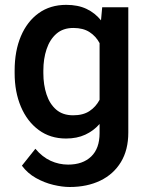

<svg xmlns="http://www.w3.org/2000/svg" viewBox="-20 -558 607 787"><path d="M40 -258.3V-268.6Q40 -349.1 65.7 -409.7Q91.3 -470.2 138.7 -504.2Q186 -538.1 251.5 -538.1Q299.8 -538.1 334.7 -521.5Q369.6 -504.9 394 -474.6L398.9 -528.3H505.9V-14.6Q505.9 56.6 475.6 106.4Q445.3 156.2 391.1 182.4Q336.9 208.5 265.6 208.5Q235.4 208.5 198.5 199.7Q161.6 190.9 127.2 171.6Q92.8 152.3 69.8 121.1L125 51.8Q153.3 85.4 187.5 101.1Q221.7 116.7 259.3 116.7Q319.3 116.7 353.8 83.5Q388.2 50.3 388.2 -12.2V-49.8Q363.3 -21.5 329.3 -5.9Q295.4 9.8 250.5 9.8Q186 9.8 138.7 -25.1Q91.3 -60.1 65.7 -120.6Q40 -181.2 40 -258.3ZM157.7 -268.6V-258.3Q157.7 -210.4 170.7 -171.1Q183.6 -131.8 210.4 -108.6Q237.3 -85.4 279.8 -85.4Q320.8 -85.4 346.9 -102.8Q373 -120.1 388.2 -148.9V-381.3Q373 -409.7 346.9 -426.5Q320.8 -443.4 280.8 -443.4Q238.3 -443.4 211.2 -419.7Q184.1 -396 170.9 -356.4Q157.7 -316.9 157.7 -268.6Z"/></svg>

Font: Vazirmatn UI FD Medium
Style: Regular
Weight: 500
Designer: Saber Rastikerdar
Foundry: Saber Rastikerdar
Version: Version 33.003